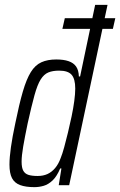

<svg xmlns="http://www.w3.org/2000/svg" viewBox="-20 -763 495 791"><path d="M237 -644 247 -688H455L445 -644ZM122 8Q86 8 63 -0.5Q40 -9 29.5 -29Q19 -49 19 -85Q19 -114 25 -156.5Q31 -199 43 -255Q59 -334 74 -385.5Q89 -437 107 -466Q125 -495 150.5 -506.5Q176 -518 212 -518Q242 -518 262.5 -511Q283 -504 293.5 -489Q304 -474 305 -448H310L372 -743H423L265 0H222L233 -69H228Q214 -36 196.5 -19.5Q179 -3 160 2.5Q141 8 122 8ZM135 -38Q158 -38 175.5 -46Q193 -54 207 -70.5Q221 -87 230 -112Q237 -129 244.5 -156.5Q252 -184 260 -217Q268 -250 275 -283.5Q282 -317 286 -347Q290 -377 290 -398Q290 -438 275 -455Q260 -472 224 -472Q197 -472 179 -464.5Q161 -457 147.5 -435.5Q134 -414 122 -370.5Q110 -327 94 -255Q82 -197 75.5 -159Q69 -121 69 -97Q69 -72 76 -59.5Q83 -47 97.5 -42.5Q112 -38 135 -38Z"/></svg>

Font: Saira ExtraCondensed Light
Style: Italic
Weight: 300
Width: 2
Italic angle: -12°
Designer: Hector Gatti with collaboration of the Omnibus-Type team
Foundry: Omnibus-Type
Version: Version 1.101